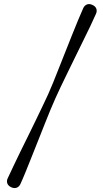

<svg xmlns="http://www.w3.org/2000/svg" viewBox="-20 -785 512 955"><path d="M256.5 -298Q245.5 -274 231.5 -240.2Q217.5 -206.5 202 -167.2Q186.5 -128 170 -86.5Q153.5 -45 137.5 -4.8Q121.5 35.5 107.2 70.5Q93 105.5 81 131.5Q74.5 144.5 62.5 148.8Q50.5 153 36 146.5Q21 139.5 16.5 127.5Q12 115.5 18 102.5Q30 77 46 43Q62 9 81 -29.8Q100 -68.5 119.8 -108.5Q139.5 -148.5 158 -186.8Q176.5 -225 192.2 -258Q208 -291 219 -315Q230 -339 243.8 -373Q257.5 -407 273.2 -446.8Q289 -486.5 305.5 -528.2Q322 -570 338 -610Q354 -650 368.5 -685Q383 -720 394.5 -745.5Q401 -758.5 413 -763Q425 -767.5 439.5 -760.5Q454.5 -754 459 -742Q463.5 -730 457.5 -716.5Q446 -690.5 429.8 -656.2Q413.5 -622 394.2 -583.2Q375 -544.5 355.5 -504.2Q336 -464 317.2 -425.8Q298.5 -387.5 282.8 -354.8Q267 -322 256.5 -298Z"/></svg>

Font: Fraunces 36pt
Style: Regular
Weight: 400
Version: Version 1.000;[b76b70a41]